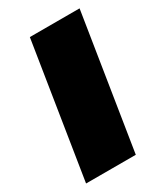

<svg xmlns="http://www.w3.org/2000/svg" viewBox="-138 -580 554 642"><g transform="rotate(-30 138.5 -259.0)"><path d="M2 0 84 -518H276L194 0Z"/></g></svg>

Font: MuseoModerno Black
Style: Italic
Weight: 900
Italic angle: -9°
Designer: Pablo Cosgaya, Héctor Gatti, Marcela Romero, and the Authors of The MuseoModerno Project.
Foundry: Omnibus-Type Team
Version: Version 1.003